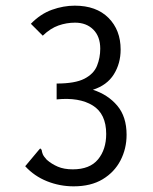

<svg xmlns="http://www.w3.org/2000/svg" viewBox="-20 -647 540 678"><path d="M240 11Q191 11 146 -7Q101 -25 69 -60L115 -115L122 -123L127 -118Q128 -110 131 -102.5Q134 -95 145 -83Q162 -68 184 -58.5Q206 -49 237 -49Q297 -49 326 -84Q355 -119 355 -174Q355 -245 307.5 -274.5Q260 -304 180 -296V-352Q245 -352 278 -369Q311 -386 322.5 -414.5Q334 -443 334 -475Q334 -518 309.5 -542.5Q285 -567 245 -567Q215 -567 186.5 -557Q158 -547 131 -521L89 -563Q123 -598 163.5 -612.5Q204 -627 244 -627Q320 -627 363 -584Q406 -541 406 -472Q406 -423 382 -384.5Q358 -346 308 -330Q361 -313 394 -274Q427 -235 427 -171Q427 -122 405.5 -80.5Q384 -39 342.5 -14Q301 11 240 11Z"/></svg>

Font: Inconsolata Nerd Font Mono
Style: Regular
Weight: 400
Monospace: yes
Designer: Raph Levien, Cyreal, Brenton Simpson
Foundry: Raph Levien, Cyreal, Google
Version: Version 3.000; ttfautohint (v1.8.3);Nerd Fonts 3.0.2